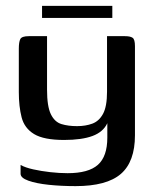

<svg xmlns="http://www.w3.org/2000/svg" viewBox="-20 -522 524 653"><path d="M237 111Q188 111 145.5 106.5Q103 102 76.5 92.5Q50 83 50 69V39Q66 48 93 54Q120 60 151 63.5Q182 67 210 67Q281 67 313 38.5Q345 10 345 -54V-103Q331 -73 294.5 -59.5Q258 -46 198 -46Q129 -46 96 -66Q63 -86 53.5 -123Q44 -160 44 -209V-356Q44 -379 49 -389Q54 -399 78 -399H140V-217Q140 -160 153 -133.5Q166 -107 189 -100Q212 -93 242 -93Q271 -93 294 -101.5Q317 -110 330.5 -135Q344 -160 344 -210V-399H405Q423 -399 431 -393.5Q439 -388 439 -365V-62Q439 28 391 69.5Q343 111 237 111ZM123 -461V-502H362V-461Z"/></svg>

Font: Genos Medium
Style: Regular
Weight: 500
Designer: Robert E. Leuschke
Foundry: Robert E. Leuschke
Version: Version 1.010; ttfautohint (v1.8.3)